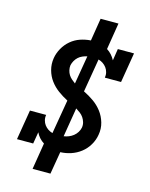

<svg xmlns="http://www.w3.org/2000/svg" viewBox="-137 -929 874 1122"><g transform="rotate(15 300.0 -368.0)"><path d="M172 107 198 -53Q182 -63 169.5 -77Q157 -91 149 -108L137 -37H39L69 -218H167Q164 -201 168 -185.5Q172 -170 181 -158Q190 -146 202.5 -137.5Q215 -129 230 -125L265 -331Q234 -347 206 -367.5Q178 -388 157.5 -415.5Q137 -443 127.5 -478Q118 -513 124 -550Q129 -581 145.5 -610.5Q162 -640 187.5 -661.5Q213 -683 244 -693.5Q275 -704 307 -706L329 -843H437L411 -682Q427 -672 439.5 -658Q452 -644 461 -627L472 -698H570L540 -517H442Q445 -534 441 -549.5Q437 -565 428 -577Q419 -589 406.5 -597.5Q394 -606 379 -610L345 -408Q378 -392 407 -371.5Q436 -351 457.5 -323Q479 -295 489.5 -259Q500 -223 493 -185Q488 -153 470.5 -123Q453 -93 426 -72Q399 -51 367 -40.5Q335 -30 303 -29L280 107ZM282 -439 311 -611Q297 -608 283 -602Q269 -596 258 -586Q247 -576 239.5 -562.5Q232 -549 229 -535Q227 -520 230.5 -505Q234 -490 241.5 -478Q249 -466 260 -456.5Q271 -447 282 -439ZM298 -124Q313 -126 328 -132Q343 -138 355.5 -148Q368 -158 376.5 -171.5Q385 -185 388 -200Q391 -217 386.5 -232.5Q382 -248 373.5 -260.5Q365 -273 352.5 -282.5Q340 -292 327 -300Z"/></g></svg>

Font: Iosevka Etoile Semibold
Style: Italic
Weight: 600
Italic angle: -9°
Designer: Belleve Invis
Foundry: Belleve Invis
Version: Version 22.1.2; ttfautohint (v1.8.4)